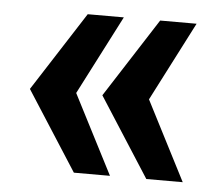

<svg xmlns="http://www.w3.org/2000/svg" viewBox="-38 -569 558 489"><g transform="rotate(5 240.5 -324.5)"><path d="M167.5 -122.1 37.4 -324.8 167.5 -527.2H259.8L155.7 -324.8L259.8 -122.1ZM352.7 -122.1 222.6 -324.8 352.7 -527.2H445.8L341.8 -324.8L445.8 -122.1Z"/></g></svg>

Font: Archivo SemiBold Condensed
Style: Regular
Weight: 600
Width: 3
Version: Version 2.001